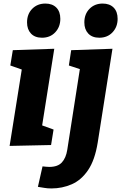

<svg xmlns="http://www.w3.org/2000/svg" viewBox="-20 -815 681 1079"><path d="M34 5 115 -504 174 -399 38 -447 52 -533 285 -541 204 -29 146 -136 281 -87 267 0ZM216 -603Q176 -603 154 -626.5Q132 -650 132 -689Q132 -736 161 -765.5Q190 -795 235 -795Q274 -795 296.5 -772.5Q319 -750 319 -709Q319 -664 290.5 -633.5Q262 -603 216 -603ZM193 235 219 120Q230 121 239 122Q248 123 257 123Q305 123 328 97.5Q351 72 358 27L431 -441L443 -422L367 -447L380 -533L612 -541L529 -13Q513 85 475 141Q437 197 383.5 220.5Q330 244 269 244Q247 244 230 241Q213 238 193 235ZM538 -603Q498 -603 476 -626.5Q454 -650 454 -689Q454 -736 483 -765.5Q512 -795 557 -795Q596 -795 618.5 -772.5Q641 -750 641 -709Q641 -664 612.5 -633.5Q584 -603 538 -603Z"/></svg>

Font: Bitter Thin ExtraBold
Style: Italic
Weight: 800
Italic angle: -9°
Version: Version 2.002